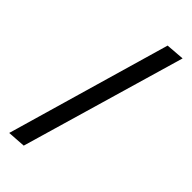

<svg xmlns="http://www.w3.org/2000/svg" viewBox="-255 -644 862 862"><g transform="rotate(45 176.0 -213.5)"><path d="M104.5 173.8 332 -607.4 243.7 -600.6 18.1 179.7Z"/></g></svg>

Font: Neuton
Style: Bold
Weight: 700
Designer: Brian M Zick
Foundry: Brian M Zick
Version: Version 1.560